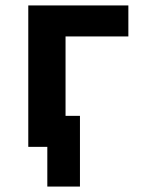

<svg xmlns="http://www.w3.org/2000/svg" viewBox="-20 -540 540 706"><path d="M154 146V0H84V-520H452V-406H221V-114H274V146Z"/></svg>

Font: Iosevka Heavy
Style: Regular
Weight: 900
Monospace: yes
Designer: Belleve Invis
Foundry: Belleve Invis
Version: Version 32.5.0; ttfautohint (v1.8.4)